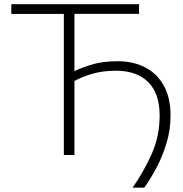

<svg xmlns="http://www.w3.org/2000/svg" viewBox="-20 -733 866 908"><path d="M607 154.5Q660 79 697.5 -5Q735 -89 735 -187Q735 -291 680.8 -344.8Q626.5 -398.5 529.5 -398.5Q467 -398.5 418.2 -384.5Q369.5 -370.5 332 -350V0H282V-667H33.5V-713H637.5V-667.5H332V-396.5Q363.5 -412 414.5 -427.8Q465.5 -443.5 536.5 -443.5Q609.5 -443.5 665.8 -414.8Q722 -386 754.2 -328.8Q786.5 -271.5 786.5 -187Q786.5 -118 767.2 -55Q748 8 719.5 61.2Q691 114.5 662.5 154.5Z"/></svg>

Font: Heraclito ExtraLight
Style: Regular
Weight: 200
Designer: Kostas Bartsokas (font) & Cristiano Sobral (main changes)
Foundry: Kostas Bartsokas (font) & Cristiano Sobral (main changes)
Version: Version 1.00;July 8, 2020;FontCreator 13.0.0.2655 64-bit